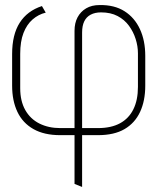

<svg xmlns="http://www.w3.org/2000/svg" viewBox="-20 -528 624 760"><path d="M28 -314V-189Q28 -129 49 -85Q70 -41 112.5 -17Q155 7 218 7H275V200L305 212V7H368Q432 7 473 -17Q514 -41 534.5 -85Q555 -129 555 -189V-307Q555 -367 534 -412.5Q513 -458 473 -483.5Q433 -509 374 -508Q343 -508 321 -495Q299 -482 287 -459.5Q275 -437 275 -406V-21H218Q172 -21 136 -39Q100 -57 80 -92.5Q60 -128 60 -179V-315Q60 -364 73 -397.5Q86 -431 109 -451Q132 -471 161 -478L146 -504Q88 -485 58 -438Q28 -391 28 -314ZM368 -21H305V-399Q305 -426 313.5 -443.5Q322 -461 339 -470Q356 -479 380 -479Q418 -479 445.5 -464.5Q473 -450 490.5 -426Q508 -402 517 -373.5Q526 -345 526 -317V-184Q526 -132 508 -95.5Q490 -59 455 -40Q420 -21 368 -21Z"/></svg>

Font: Advent Pro ExtraLight
Style: Regular
Weight: 250
Version: Version 3.000